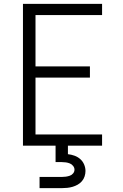

<svg xmlns="http://www.w3.org/2000/svg" viewBox="-20 -755 640 995"><path d="M99 0V-735H509V-677H164V-411H446V-353H164V-58H509V0ZM185 220V162H300Q311 162 321.5 160.5Q332 159 342 155.5Q352 152 359 143.5Q366 135 366 124Q366 114 359 105Q352 96 342 92Q332 88 321.5 86.5Q311 85 300 85H268V0H332V44Q350 46 366.5 52Q383 58 396 69.5Q409 81 416 97.5Q423 114 423 131Q423 145 418.5 159Q414 173 404.5 184Q395 195 382.5 202Q370 209 356.5 213Q343 217 328.5 218.5Q314 220 300 220Z"/></svg>

Font: Iosevka SS04 Light Extended
Style: Regular
Weight: 300
Width: 7
Monospace: yes
Designer: Belleve Invis
Foundry: Belleve Invis
Version: Version 19.0.0; ttfautohint (v1.8.4)